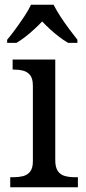

<svg xmlns="http://www.w3.org/2000/svg" viewBox="-20 -786 360 806"><path d="M23 0V-42H36Q58 -42 76.5 -46.5Q95 -51 106.5 -65.5Q118 -80 118 -109V-426Q118 -456 106.5 -470.5Q95 -485 76.5 -489.5Q58 -494 36 -494H33V-536H212V-114Q212 -83 223 -67.5Q234 -52 253 -47Q272 -42 294 -42H307V0ZM10 -619Q26 -638 45 -664Q64 -690 82 -717Q100 -744 110 -766H205Q216 -744 233.5 -717Q251 -690 270.5 -664Q290 -638 305 -619V-606H266Q247 -617 227.5 -632Q208 -647 190 -663.5Q172 -680 157 -696Q142 -680 124 -663.5Q106 -647 87 -632Q68 -617 49 -606H10Z"/></svg>

Font: Noto Serif Bengali
Style: Regular
Weight: 400
Designer: Juan Bruce, Universal Thirst, Indian Type Foundry and the Monotype Design Team.
Foundry: Monotype Imaging Inc.
Version: Version 2.003